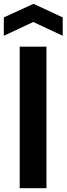

<svg xmlns="http://www.w3.org/2000/svg" viewBox="-42 -984 348 1004"><path d="M61 -740H201V0H61ZM-22 -893 133 -964 286 -893V-797L132 -869L-22 -797Z"/></svg>

Font: Encode Sans Compressed
Style: Bold
Weight: 700
Designer: Pablo Impallari, Andres Torresi
Foundry: Pablo Impallari, Andres Torresi
Version: Version 1.000; ttfautohint (v1.00) -l 8 -r 50 -G 200 -x 14 -